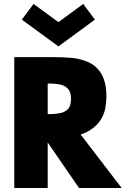

<svg xmlns="http://www.w3.org/2000/svg" viewBox="-20 -948 634 968"><path d="M593.5 0H378.5L202 -256.5H220.5V0H52V-660H249.5Q296.5 -660 340.8 -656.2Q385 -652.5 426 -634.5Q451.5 -623 472 -601.5Q492.5 -580 504.5 -545.8Q516.5 -511.5 516.5 -461.5Q516.5 -433 511 -402.8Q505.5 -372.5 487.8 -344Q470 -315.5 435 -292.5Q413.5 -278.5 386.5 -270ZM245 -373Q265.5 -374 286.8 -378.5Q308 -383 323 -398.8Q338 -414.5 338 -449.5Q338 -480 326 -496.2Q314 -512.5 293.2 -519Q272.5 -525.5 245.5 -526.5L220.5 -527V-373ZM274.5 -714 90 -849 149 -928 274.5 -836.5 399.5 -928 458.5 -849Z"/></svg>

Font: Lucymar Sans ExtraBold
Style: Regular
Weight: 800
Foundry: The League of Moveable Type (original font) / Main changes by Cristiano Sobral with portions from Mirco Monsees
Version: Version 2.001;August 30, 2020;FontCreator 13.0.0.2681 64-bit